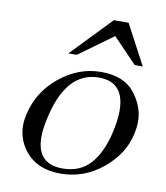

<svg xmlns="http://www.w3.org/2000/svg" viewBox="-74 -685 644 747"><g transform="rotate(10 248.5 -311.0)"><path d="M197 -465H164L316 -623H374L458 -465H426L332 -563ZM44 -201Q64 -293 138 -354Q213 -416 303 -416Q393 -416 435 -363Q477 -310 477 -251Q477 -227 471 -201Q454 -120 380 -59Q307 1 214 1Q122 1 74 -59Q39 -104 39 -159Q39 -179 44 -201ZM126 -198Q117 -158 117 -127Q117 -20 219 -20Q288 -20 329 -66Q370 -112 389 -198Q399 -244 399 -279Q399 -393 298 -393Q167 -393 126 -198Z"/></g></svg>

Font: New Athena Unicode
Style: Italic
Weight: 400
Designer: J. Rusten 1997; rev. by R. Hancock 2001, 2002, rev. by D. Mastronarde 2002-2019
Foundry: Society for Classical Studies (formerly American Philological Association)
Version: Version 5.008